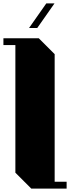

<svg xmlns="http://www.w3.org/2000/svg" viewBox="-20 -1104 430 1124"><path d="M370 -40V0H163L70 -93V-840H0V-880H207L300 -787V-40ZM299 -1084H251L150 -940H198Z"/></svg>

Font: Kumar One
Style: Regular
Weight: 400
Designer: Parimal Parmar
Foundry: Indian Type Foundry
Version: Version 1.001;PS 1.001;hotconv 1.0.88;makeotf.lib2.5.647800